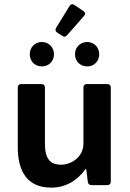

<svg xmlns="http://www.w3.org/2000/svg" viewBox="-20 -859 601 891"><path d="M367.2 -807.6 325.2 -835.9C317.4 -841.8 307.6 -839.8 302.7 -831.1L240.2 -729.5C235.4 -720.7 237.3 -712.9 245.1 -708L269.5 -692.4C278.3 -686.5 285.2 -688.5 291 -695.3L370.1 -785.2C377 -793 376 -801.8 367.2 -807.6ZM173.8 -550.8C207 -550.8 230.5 -575.2 230.5 -607.4C230.5 -638.7 207 -664.1 173.8 -664.1C141.6 -664.1 118.2 -638.7 118.2 -607.4C118.2 -575.2 141.6 -550.8 173.8 -550.8ZM328.1 -607.4C328.1 -575.2 351.6 -550.8 384.8 -550.8C417 -550.8 440.4 -575.2 440.4 -607.4C440.4 -638.7 417 -664.1 384.8 -664.1C351.6 -664.1 328.1 -638.7 328.1 -607.4ZM367.2 -453.1V-192.4C367.2 -129.9 309.6 -94.7 264.6 -94.7C212.9 -94.7 188.5 -121.1 188.5 -193.4V-453.1C188.5 -462.9 182.6 -468.8 172.9 -468.8H78.1C68.4 -468.8 62.5 -462.9 62.5 -453.1V-176.8C62.5 -59.6 109.4 11.7 217.8 11.7C284.2 11.7 336.9 -19.5 377.9 -75.2H379.9L387.7 -14.6C388.7 -5.9 394.5 0 404.3 0H478.5C488.3 0 494.1 -5.9 494.1 -15.6V-453.1C494.1 -462.9 488.3 -468.8 478.5 -468.8H382.8C373 -468.8 367.2 -462.9 367.2 -453.1Z"/></svg>

Font: Ed Sans Neue SemiBold
Style: Regular
Weight: 600
Designer: Stephen Hutchings
Version: Version 1.004;PS 001.004;hotconv 1.0.88;makeotf.lib2.5.64775